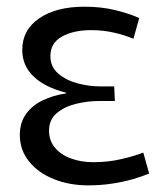

<svg xmlns="http://www.w3.org/2000/svg" viewBox="-20 -551 501 579"><path d="M245.9 8Q189.3 8 142.2 -10.9Q95.1 -29.8 67.5 -64.3Q39.8 -98.7 39.8 -143.7Q39.8 -181.3 58.5 -207.3Q77.2 -233.2 108.8 -248.4Q140.5 -263.7 179.7 -269.4V-271.4Q115.8 -287.4 81.4 -320.2Q47.1 -352.9 47.1 -400.6Q47.1 -460.7 98.2 -495.7Q149.4 -530.8 234.3 -530.8Q285.2 -530.8 327.5 -520.5Q369.8 -510.2 399.8 -496.6L382.4 -434.1Q357.6 -444.7 324.5 -452.4Q291.3 -460.1 254.8 -460.1Q201.4 -460.1 166.7 -440.7Q132 -421.3 132 -381.9Q132 -349.2 155.8 -329Q179.5 -308.8 214.1 -299.6Q248.6 -290.5 280.3 -290.5H324.4L326.4 -246.4H278Q244.9 -246.4 210.1 -238.1Q175.3 -229.8 151.6 -210.2Q127.9 -190.6 127.9 -156.5Q127.9 -127.2 145.6 -105.8Q163.2 -84.4 193.8 -73.2Q224.3 -61.9 261.1 -61.9Q306.8 -61.9 346.2 -71.3Q385.7 -80.6 412.1 -90.8L429.8 -27.7Q410.4 -19.5 381.7 -11Q353.1 -2.6 318.2 2.7Q283.4 8 245.9 8Z"/></svg>

Font: Murecho Thin
Style: Regular
Weight: 100
Designer: Neil Summerour
Foundry: Positype
Version: Version 1.010